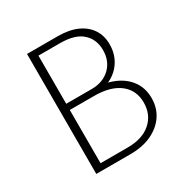

<svg xmlns="http://www.w3.org/2000/svg" viewBox="-153 -785 882 912"><g transform="rotate(-30 287.5 -329.0)"><path d="M295 -330 301 -357Q369 -357 419 -335.5Q469 -314 497 -274.5Q525 -235 525 -181Q525 -128 498 -87.5Q471 -47 421.5 -23.5Q372 0 304 0H117V-658H285Q347 -658 390 -639Q433 -620 456.5 -585Q480 -550 480 -501Q480 -464 466.5 -432.5Q453 -401 428 -378Q403 -355 369.5 -342.5Q336 -330 295 -330ZM144 -360H299Q362 -360 400.5 -397Q439 -434 439 -494Q439 -553 399.5 -588.5Q360 -624 279 -624H160V-34H309Q390 -34 436 -74.5Q482 -115 482 -181Q482 -249 432.5 -287.5Q383 -326 293 -326H144Z"/></g></svg>

Font: Ysabeau SC ExtraLight
Style: Regular
Weight: 250
Designer: Christian Thalmann (Catharsis Fonts)
Version: Version 2.001;gftools[0.9.30]; featfreeze: smcp